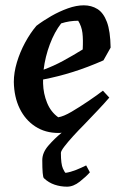

<svg xmlns="http://www.w3.org/2000/svg" viewBox="-20 -488 460 722"><path d="M232 214Q208 214 185.5 206.5Q163 199 145 182Q139 176 139 114Q139 86 162 59.5Q185 33 212 11Q207 12 200 12Q150 12 112.5 -12.5Q75 -37 54 -80Q33 -123 32 -180Q32 -215 43.5 -253.5Q55 -292 74.5 -328Q94 -364 117 -391Q142 -410 172.5 -427.5Q203 -445 235 -456.5Q267 -468 295 -468Q324 -468 346.5 -454Q369 -440 382 -405.5Q395 -371 396 -309L369 -261Q310 -235 254.5 -217.5Q199 -200 142 -189Q142 -181 142 -174Q143 -136 157 -101.5Q171 -67 199 -47Q219 -50 249.5 -68Q280 -86 312.5 -108Q345 -130 367 -147L391 -121Q374 -101 347.5 -73Q321 -45 296 -19Q275 2 255 24Q235 46 222 63Q209 80 209 87Q209 129 216.5 145.5Q224 162 227 162Q246 159 266 151Q286 143 304 134L318 160Q304 176 280 195Q256 214 232 214ZM144 -226Q182 -240 217 -259Q252 -278 291 -302Q293 -339 290 -364Q287 -389 274 -410Q241 -410 210 -400Q185 -368 167.5 -321.5Q150 -275 144 -226Z"/></svg>

Font: Labrada SemiBold
Style: Italic
Weight: 600
Italic angle: -7°
Designer: Mercedes Jáuregui
Foundry: Omnibus-Type Team
Version: Version 1.000; ttfautohint (v1.8.4.7-5d5b)